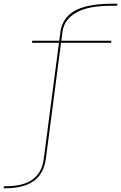

<svg xmlns="http://www.w3.org/2000/svg" viewBox="-124 -809 652 1032"><path d="M-104.5 203H-98Q-31 203 15.2 186Q61.5 169 88 134.2Q114.5 99.5 122 48L204 -579H473.5L474.5 -590H205.5L213 -645.5Q225 -708 288.5 -743Q352 -778 475 -778H505.5L507 -789H479Q394.5 -789 336.2 -773.8Q278 -758.5 245 -726.8Q212 -695 202 -646.5L194.5 -590H49.5L47.5 -579H193L111 47Q101.5 118 52 155Q2.5 192 -94.5 192H-103Z"/></svg>

Font: Anybody SemiExpanded Thin
Style: Regular
Weight: 250
Width: 6
Version: Version 1.113;gftools[0.9.25]